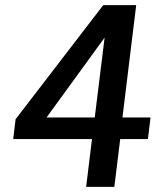

<svg xmlns="http://www.w3.org/2000/svg" viewBox="-20 -731 653 751"><path d="M316.9 0 339.8 -187H31.7L41 -264.6L383.8 -710.9H512.7L459 -271.5H568.8L558.6 -187H450.2L427.2 0ZM162.1 -271.5H350.6L389.2 -584Q373.5 -562 162.1 -271.5Z"/></svg>

Font: Muli
Style: Semi-BoldItalic
Weight: 600
Italic angle: -7°
Designer: Vernon Adams
Foundry: newtypography
Version: Version 2.0; ttfautohint (v1.00rc1.2-2d82) -l 8 -r 50 -G 200